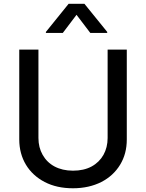

<svg xmlns="http://www.w3.org/2000/svg" viewBox="-20 -992 779 1024"><path d="M554 -256C554 -188.9 523.4 -133.9 468.4 -104C440.7 -89.1 407.7 -81.7 369.3 -81.7C293 -81.7 237.2 -113.3 207.4 -166.2C192.5 -192.5 185 -222.3 185 -256V-727.3H82.7V-247.9C82.7 -147 132.5 -65.7 218.4 -21.3C261.4 1.1 311.4 12.1 369.3 12.1C484.7 12.1 573.2 -35.2 620.7 -113.6C644.5 -152.7 656.2 -197.4 656.2 -247.9V-727.3H554ZM551.8 -816.4V-821.7L430.4 -971.6H345.9L224.8 -821.7V-816.4H315L388.1 -913L461.6 -816.4Z"/></svg>

Font: Inter 465
Style: Regular
Weight: 400
Designer: Rasmus Andersson
Foundry: rsms
Version: Version 3.019;Glyphs 3.1.2 (3151)